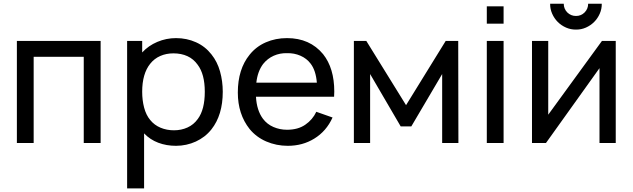

<svg xmlns="http://www.w3.org/2000/svg" viewBox="-20 -788 3486 1058"><path d="M534.5 0H441.5V-475H165.5V0H73V-562.5H534.5Z M1207.5 -282.5Q1207.5 -154 1145 -75Q1127.5 -53 1105.8 -36.2Q1084 -19.5 1059 -8Q1034 3.5 1006.2 9.5Q978.5 15.5 950 15.5Q897 15.5 852 -1.5Q807 -18.5 774 -53V250H680.5V-562.5H763.5V-499Q798 -536.5 847 -557.2Q896 -578 950 -578Q1009 -578 1059.8 -555.2Q1110.5 -532.5 1145 -488.5Q1177.5 -448 1192.5 -394.2Q1207.5 -340.5 1207.5 -282.5ZM1108.5 -282.5Q1108.5 -379.5 1069 -431.5Q1046.5 -463 1012.8 -478.5Q979 -494 935.5 -494Q896 -494 863 -479.5Q830 -465 807.5 -436.5Q763.5 -381.5 763.5 -282.5Q763.5 -235.5 774.2 -194.8Q785 -154 807.5 -127Q830.5 -98.5 864.8 -84.2Q899 -70 938.5 -70Q979 -70 1013.2 -85.5Q1047.5 -101 1070 -132.5Q1108.5 -184 1108.5 -282.5Z M1429 -133.5Q1451.5 -103.5 1486.8 -88.2Q1522 -73 1561.5 -73Q1622.5 -73 1662.5 -101Q1702.5 -128.5 1723 -172L1812.5 -140.5Q1778.5 -65 1711.5 -24Q1647.5 15.5 1565.5 15.5Q1503 15.5 1447 -8.5Q1392 -32.5 1355.5 -77Q1290.5 -159 1290.5 -278Q1290.5 -406.5 1355.5 -486.5Q1391.5 -531.5 1445 -554.8Q1498.5 -578 1561.5 -578Q1687.5 -578 1760.5 -489.5Q1822 -412 1822 -283.5L1821 -255H1390.5Q1394.5 -180 1429 -133.5ZM1430 -435.5Q1399.5 -395 1392.5 -332.5H1726Q1720.5 -400 1691.5 -437.5Q1670 -466 1635.5 -481Q1601 -496 1561.5 -495Q1522.5 -496 1488.2 -480.8Q1454 -465.5 1430 -435.5Z M2505 -562.5 2506 0H2416.5V-380L2246.5 -91.5H2188L2019.5 -380V0H1930V-562.5H1998.5L2217.5 -208.5L2436 -562.5Z M2755 -753V-657.5H2662.5V-753ZM2755 -562.5V0H2662.5V-562.5Z M3296 -767.5Q3296.5 -739 3285 -712.8Q3273.5 -686.5 3254 -667Q3234.5 -647.5 3208.5 -636Q3182.5 -624.5 3154 -625Q3125.5 -624.5 3099.2 -636Q3073 -647.5 3053.5 -667Q3034 -686.5 3022.5 -712.8Q3011 -739 3011.5 -767.5H3086.5Q3086.5 -739.5 3106 -719.5Q3126 -700 3154 -700Q3182 -700 3201.5 -719.5Q3221 -739.5 3221 -767.5ZM3373 0H3283.5V-412.5L2988.5 0H2911.5V-562.5H3001V-156L3297 -562.5H3373Z"/></svg>

Font: Russisch Sans Medium
Style: Regular
Weight: 500
Width: 4
Designer: Michael Sharanda (font) & Cristiano Sobral (main changes)
Foundry: Michael Sharanda
Version: Version 2.00;September 8, 2020;FontCreator 13.0.0.2681 64-bi